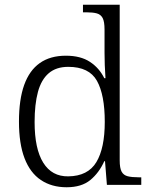

<svg xmlns="http://www.w3.org/2000/svg" viewBox="-20 -780 634 810"><path d="M261 10Q198 10 152.5 -20.5Q107 -51 83.5 -112.5Q60 -174 60 -267Q60 -360 82 -421.5Q104 -483 148 -514Q192 -545 258 -545Q320 -545 359.5 -519Q399 -493 420 -450H425Q423 -477 422 -505.5Q421 -534 421 -557V-655Q421 -689 413 -704Q405 -719 388.5 -723.5Q372 -728 346 -728H330V-760H485V-103Q485 -71 493 -56Q501 -41 518.5 -36.5Q536 -32 565 -32H576V0H431L423 -100H420Q398 -51 361 -20.5Q324 10 261 10ZM268 -36Q351 -37 386.5 -96Q422 -155 422 -266Q422 -380 389 -439Q356 -498 268 -498Q217 -498 185.5 -471Q154 -444 140 -392Q126 -340 126 -265Q126 -152 162.5 -93.5Q199 -35 268 -36Z"/></svg>

Font: Noto Serif Thai Light
Style: Regular
Weight: 300
Version: Version 2.001